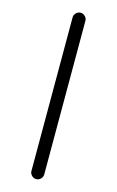

<svg xmlns="http://www.w3.org/2000/svg" viewBox="-149 -839 690 1132"><g transform="rotate(15 195.5 -273.0)"><path d="M156.2 -742.2Q156.2 -757.8 168 -769.5Q179.7 -781.2 195.3 -781.2Q210.9 -781.2 222.7 -769.5Q234.4 -757.8 234.4 -742.2V195.3Q234.4 210.9 222.7 222.7Q210.9 234.4 195.3 234.4Q179.7 234.4 168 222.7Q156.2 210.9 156.2 195.3Z"/></g></svg>

Font: Comfortaa
Style: Regular
Weight: 400
Designer: Johan Aakerlund
Foundry: Johan Aakerlund
Version: Version 2.001; ttfautohint (v1.4.1)